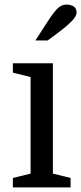

<svg xmlns="http://www.w3.org/2000/svg" viewBox="-20 -815 353 835"><path d="M113 -480 36 -499V-540H210V-60L287 -41V0H36V-41L113 -60ZM134 -639 183 -715Q212 -760 229.5 -777.5Q247 -795 268 -795Q289 -795 301 -786.5Q313 -778 313 -760Q313 -745 292.5 -723.5Q272 -702 225 -667L187 -639Z"/></svg>

Font: Domine
Style: Regular
Weight: 400
Designer: Pablo Impallari, Rodrigo Fuenzalida, Brenda Gallo
Foundry: Pablo Impallari, Rodrigo Fuenzalida, Brenda Gallo
Version: Version 2.000;September 19, 2022;FontCreator 14.0.0.2877 64-